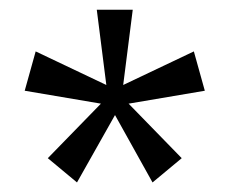

<svg xmlns="http://www.w3.org/2000/svg" viewBox="-20 -603 471 394"><path d="M138 -228.6 78.1 -278.4 187.1 -390.3 30.7 -416.8 53.2 -497.5 198.2 -428.6 178.6 -583H252.4L232.8 -428.6L377.8 -497.5L400.3 -416.8L243.9 -390.3L352.9 -278.4L293 -228.6L216 -366.9Z"/></svg>

Font: Rokkitt SemiBold
Style: Regular
Weight: 600
Designer: Vernon Adams
Foundry: Vernon Adams
Version: Version 3.103